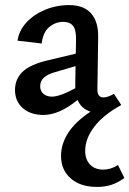

<svg xmlns="http://www.w3.org/2000/svg" viewBox="-20 -446 509 755"><path d="M469 254Q444 272 419 280.5Q394 289 361 289Q296 289 258 255.5Q220 222 220 167Q220 120 248.5 76Q277 32 336 -7Q300 -18 285 -53Q213 6 151 6Q100 6 69.5 -21Q39 -48 39 -92Q39 -134 68 -163Q97 -192 169 -209L278 -235L279 -287Q280 -328 267.5 -344Q255 -360 228 -360Q198 -360 173.5 -339.5Q149 -319 144 -275L49 -286Q54 -324 82.5 -356Q111 -388 156 -407Q201 -426 252 -426Q309 -426 338 -393.5Q367 -361 366 -300L363 -94Q363 -63 387 -63Q404 -63 428 -77L457 -33Q387 5 351 52Q315 99 315 147Q315 181 334 201Q353 221 386 221Q416 221 444 203ZM276 -99V-111L277 -186L192 -161Q138 -145 138 -107Q138 -88 151 -77Q164 -66 184 -66Q215 -66 276 -99Z"/></svg>

Font: Ysabeau Semibold
Style: Regular
Weight: 600
Designer: Christian Thalmann (Catharsis Fonts)
Version: Version 0.003